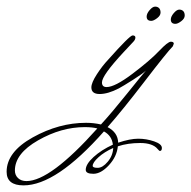

<svg xmlns="http://www.w3.org/2000/svg" viewBox="-273 -280 578 580"><path d="M257 -208Q243 -208 243 -221Q243 -230 252 -240.5Q261 -251 268.5 -251Q276 -251 280.5 -246.5Q285 -242 285 -233Q285 -224 274.5 -216Q264 -208 257 -208ZM184 -217Q170 -217 170 -230Q170 -239 179 -249.5Q188 -260 195.5 -260Q203 -260 207.5 -255.5Q212 -251 212 -242Q212 -233 201.5 -225Q191 -217 184 -217ZM7 221Q7 227 22 227Q37 227 52.5 208.5Q68 190 69 167Q42 179 24.5 195Q7 211 7 221ZM-17 104Q-88 104 -158 144Q-228 184 -228 235Q-228 249 -218.5 258Q-209 267 -193 267Q-121 267 21 108Q6 104 -17 104ZM249 -140Q232 -123 164.5 -35Q97 53 52 104Q83 120 84 151Q120 139 144.5 139Q169 139 192.5 147Q216 155 216 167Q216 176 210 176Q208 176 203 170Q188 152 150.5 152Q113 152 83 162Q80 193 56 219Q32 245 9 245Q-14 245 -14 233Q-14 216 9.5 194.5Q33 173 68 157Q65 130 41 117Q-103 280 -202 280Q-253 280 -253 239Q-253 179 -174 135Q-95 91 -13 91Q10 91 32 96Q65 60 111.5 2Q158 -56 168 -67Q159 -58 129 -39Q99 -20 86 -13Q53 4 28 4Q3 4 3 -16Q3 -30 19.5 -55.5Q36 -81 54 -100Q119 -173 127.5 -173Q136 -173 136 -166.5Q136 -160 129 -153L100 -122Q35 -52 35 -31Q35 -17 49 -17Q74 -17 127 -57Q180 -97 207 -125.5Q234 -154 243 -154Q252 -154 252 -148Z"/></svg>

Font: Miss Fajardose
Style: Regular
Weight: 400
Version: Version 1.000